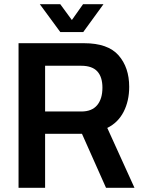

<svg xmlns="http://www.w3.org/2000/svg" viewBox="-20 -891 680 911"><path d="M169 -871H266L321 -796L374 -871H471L375 -739H266ZM68 0V-686H379Q492 -686 542.5 -628.5Q593 -571 593 -479Q593 -412 566.5 -360.5Q540 -309 489 -284L618 0H483L369 -256H194V0ZM194 -362H366Q416 -362 441 -392Q466 -422 466 -475Q466 -526 441.5 -552.5Q417 -579 365 -579H194Z"/></svg>

Font: Archivo SemiCondensed SemiBold
Style: Regular
Weight: 600
Width: 4
Designer: Hector Gatti
Foundry: Omnibus-Type
Version: Version 2.001; ttfautohint (v1.8.3)